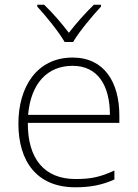

<svg xmlns="http://www.w3.org/2000/svg" viewBox="-20 -784 585 814"><path d="M254 -606H290C314 -648 371 -716 408 -756V-764H378C342 -729 301 -683 272 -645C243 -683 204 -729 167 -764H138V-756C175 -716 230 -648 254 -606ZM288 -540C136 -540 58 -415 58 -260C58 -100 136 10 299 10C365 10 413 0 465 -23V-61C404 -33 365 -25 300 -25C169 -25 97 -110 98 -263H486V-294C486 -434 423 -540 288 -540ZM288 -505C395 -505 446 -421 446 -297H99C111 -432 182 -505 288 -505Z"/></svg>

Font: Noto Sans Sinhala UI ExtraLight
Style: Regular
Weight: 200
Designer: Jelle Bosma - Monotype Design Team
Foundry: Monotype Imaging Inc.
Version: Version 2.006